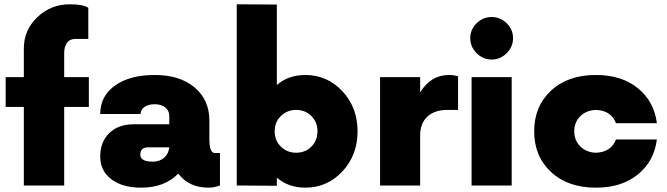

<svg xmlns="http://www.w3.org/2000/svg" viewBox="-20 -856 3080 886"><path d="M390 -500V-362.5H276.2V0H90V-362.5H6.2V-500H90V-632.5Q90 -717.5 152.5 -776.9Q215 -836.2 302.5 -836.2Q363.8 -836.2 387.5 -820V-676.2H326.2Q302.5 -676.2 289.4 -658.8Q276.2 -641.2 276.2 -611.2V-500Z M971.2 -150H995V0Q967.5 10 942.5 10Q851.2 10 802.5 -55Q740 10 631.2 10Q545 10 493.8 -28.8Q442.5 -67.5 442.5 -133.8Q442.5 -201.2 484.4 -241.9Q526.2 -282.5 596.2 -282.5H761.2V-320Q761.2 -345 743.1 -360Q725 -375 693.8 -375Q665 -375 646.9 -362.5Q628.8 -350 628.8 -330H442.5Q442.5 -412.5 510.6 -461.2Q578.8 -510 693.8 -510Q810 -510 878.1 -452.5Q946.2 -395 946.2 -298.8V-215Q946.2 -150 971.2 -150ZM685 -110Q716.2 -110 736.9 -127.5Q757.5 -145 761.2 -176.2H663.8Q627.5 -176.2 627.5 -142.5Q627.5 -110 685 -110Z M1388.8 -510Q1490 -510 1560 -435Q1630 -360 1630 -250Q1630 -140 1560 -65Q1490 10 1388.8 10Q1311.2 10 1257.5 -36.2V1.2L1072.5 0V-836.2L1257.5 -835V-463.8Q1311.2 -510 1388.8 -510ZM1346.2 -151.2Q1388.8 -151.2 1416.9 -179.4Q1445 -207.5 1445 -250Q1445 -292.5 1416.9 -320.6Q1388.8 -348.8 1346.2 -348.8Q1305 -348.8 1276.2 -320.6Q1247.5 -292.5 1247.5 -250Q1247.5 -207.5 1276.2 -179.4Q1305 -151.2 1346.2 -151.2Z M2051.2 -510Q2075 -510 2093.8 -503.8V-348.8H2043.8Q1986.2 -348.8 1952.5 -318.1Q1918.8 -287.5 1918.8 -230V0H1733.8V-500H1918.8V-430Q1968.8 -510 2051.2 -510Z M2318.1 -610.6Q2288.8 -581.2 2248.8 -581.2Q2208.8 -581.2 2179.4 -610.6Q2150 -640 2150 -680Q2150 -720 2179.4 -748.8Q2208.8 -777.5 2248.8 -777.5Q2288.8 -777.5 2318.1 -748.8Q2347.5 -720 2347.5 -680Q2347.5 -640 2318.1 -610.6ZM2156.2 0V-500H2341.2V0Z M2730 10Q2600 10 2522.5 -62.5Q2445 -135 2445 -250Q2445 -365 2522.5 -437.5Q2600 -510 2730 -510Q2848.8 -510 2923.8 -448.8Q2998.8 -387.5 3011.2 -287.5H2822.5Q2800 -346.2 2730 -348.8Q2686.2 -347.5 2658.1 -320Q2630 -292.5 2630 -250Q2630 -207.5 2658.1 -180Q2686.2 -152.5 2730 -151.2Q2800 -153.8 2822.5 -212.5H3011.2Q2998.8 -112.5 2923.8 -51.2Q2848.8 10 2730 10Z"/></svg>

Font: Now Alt Black
Style: Regular
Weight: 900
Designer: Alfredo Marco Pradil
Foundry: Alfredo Marco Pradil
Version: Version 1.002;PS 001.002;hotconv 1.0.88;makeotf.lib2.5.64775